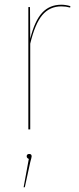

<svg xmlns="http://www.w3.org/2000/svg" viewBox="-20 -548 336 813"><path d="M278 -522 277 -516Q259 -521 240 -521Q190 -521 159 -484Q128 -447 108 -363V0H100V-518H107L108 -384Q127 -460 158.5 -494Q190 -528 240 -528Q258 -528 278 -522ZM114 114Q114 118 108 139L85 245H80L102 125Q93 121 93 114Q93 104 104 104Q114 104 114 114Z"/></svg>

Font: Fira Sans Compressed Eight
Style: Regular
Weight: 100
Width: 1
Designer: bBox Type GmbH & Carrois Corporate GbR & Edenspiekermann AG
Foundry: bBox Type GmbH & Carrois Corporate GbR & Edenspiekermann AG
Version: Version 4.301